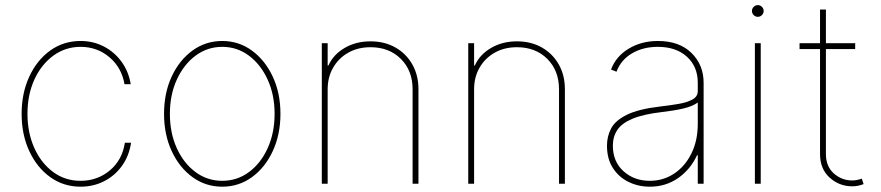

<svg xmlns="http://www.w3.org/2000/svg" viewBox="-20 -713 3419 745"><path d="M292.6 11.4Q226.6 11.4 174.9 -25.7Q123.2 -62.9 93.6 -126.8Q63.9 -190.7 63.9 -271.3Q63.9 -351.2 93.4 -415.3Q122.9 -479.4 174.5 -516.7Q226.2 -554 292.6 -554Q341.6 -554 382.6 -532.8Q423.7 -511.7 451.3 -473.9Q479 -436.1 487.2 -386.4H463.1Q452.1 -450.6 404.7 -490.9Q357.2 -531.2 292.6 -531.2Q234 -531.2 187.3 -497.3Q140.6 -463.4 113.6 -404.7Q86.6 -345.9 86.6 -271.3Q86.6 -198.9 112.7 -139.9Q138.8 -81 185.4 -46.2Q231.9 -11.4 292.6 -11.4Q358 -11.4 406.2 -51.8Q454.5 -92.3 464.5 -159.1H488.6Q480.8 -107.6 453.1 -69.2Q425.4 -30.9 383.9 -9.8Q342.3 11.4 292.6 11.4Z M842.3 11.4Q778.1 11.4 726.9 -25.7Q675.8 -62.9 646.1 -127Q616.5 -191.1 616.5 -271.3Q616.5 -351.9 646.1 -415.8Q675.8 -479.8 726.9 -516.9Q778.1 -554 842.3 -554Q906.6 -554 957.6 -516.7Q1008.5 -479.4 1038.4 -415.5Q1068.2 -351.6 1068.2 -271.3Q1068.2 -191.1 1038.5 -127Q1008.9 -62.9 957.7 -25.7Q906.6 11.4 842.3 11.4ZM842.3 -11.4Q900.2 -11.4 946.2 -45.5Q992.2 -79.5 1018.8 -138.5Q1045.5 -197.4 1045.5 -271.3Q1045.5 -345.2 1018.6 -403.9Q991.8 -462.7 946 -497Q900.2 -531.2 842.3 -531.2Q784.8 -531.2 738.8 -497Q692.8 -462.7 666 -403.9Q639.2 -345.2 639.2 -271.3Q639.2 -197.4 665.8 -138.5Q692.5 -79.5 738.5 -45.5Q784.4 -11.4 842.3 -11.4Z M1251.4 -366.5V0H1228.7V-545.5H1251.4V-458.8H1254.3Q1273.4 -501.4 1317.3 -527Q1361.2 -552.6 1417.6 -552.6Q1472.3 -552.6 1514.2 -528.8Q1556.1 -505 1579.9 -463.1Q1603.7 -421.2 1603.7 -366.5V0H1581V-366.5Q1581 -438.9 1535.5 -484.4Q1490.1 -529.8 1417.6 -529.8Q1369.3 -529.8 1331.9 -508.9Q1294.4 -487.9 1272.9 -451Q1251.4 -414.1 1251.4 -366.5Z M1819.6 -366.5V0H1796.9V-545.5H1819.6V-458.8H1822.4Q1841.6 -501.4 1885.5 -527Q1929.3 -552.6 1985.8 -552.6Q2040.5 -552.6 2082.4 -528.8Q2124.3 -505 2148.1 -463.1Q2171.9 -421.2 2171.9 -366.5V0H2149.1V-366.5Q2149.1 -438.9 2103.7 -484.4Q2058.2 -529.8 1985.8 -529.8Q1937.5 -529.8 1900 -508.9Q1862.6 -487.9 1841.1 -451Q1819.6 -414.1 1819.6 -366.5Z M2501.4 11.4Q2456.7 11.4 2418.9 -7.1Q2381 -25.6 2358.1 -61.1Q2335.2 -96.6 2335.2 -147.7Q2335.2 -184.7 2351.7 -215.4Q2368.3 -246.1 2412.8 -267.9Q2457.4 -289.8 2541.2 -299.7Q2578.8 -304 2612.2 -309.7Q2645.6 -315.3 2666.5 -326.7Q2687.5 -338.1 2687.5 -359.4V-392Q2687.5 -454.9 2645.2 -493.1Q2603 -531.2 2532.7 -531.2Q2475.1 -531.2 2432.2 -505.9Q2389.2 -480.5 2372.2 -434.7L2350.9 -443.2Q2370 -494.3 2419.4 -524.1Q2468.8 -554 2532.7 -554Q2615.8 -554 2663 -507.6Q2710.2 -461.3 2710.2 -392V0H2687.5V-110.8H2684.7Q2659.1 -55.4 2611.2 -22Q2563.2 11.4 2501.4 11.4ZM2501.4 -11.4Q2553.3 -11.4 2595.5 -39.2Q2637.8 -67.1 2662.6 -117Q2687.5 -166.9 2687.5 -233V-315.3Q2667.3 -300.4 2631.9 -292.1Q2596.6 -283.7 2549.7 -278.4Q2476.6 -269.9 2434.7 -252.5Q2392.8 -235.1 2375.4 -208.8Q2358 -182.5 2358 -147.7Q2358 -85.9 2399.3 -48.7Q2440.7 -11.4 2501.4 -11.4Z M2909.1 0V-545.5H2931.8V0ZM2920.5 -647.7Q2911.2 -647.7 2904.5 -654.5Q2897.7 -661.2 2897.7 -670.5Q2897.7 -679.7 2904.5 -686.4Q2911.2 -693.2 2920.5 -693.2Q2929.7 -693.2 2936.4 -686.4Q2943.2 -679.7 2943.2 -670.5Q2943.2 -661.2 2936.4 -654.5Q2929.7 -647.7 2920.5 -647.7Z M3298.3 -545.5V-522.7H3184.7V-115.1Q3184.7 -67.5 3215.4 -40.1Q3246.1 -12.8 3286.9 -12.8Q3304.7 -12.8 3323.9 -19.9L3331 1.4Q3320.3 5.3 3310 7.6Q3299.7 9.9 3286.9 9.9Q3236.5 9.9 3199.2 -23.8Q3161.9 -57.5 3161.9 -115.1V-522.7H3082.4V-545.5H3161.9V-676.1H3184.7V-545.5Z"/></svg>

Font: Inter UI Thin
Style: Regular
Weight: 100
Designer: Rasmus Andersson
Foundry: rsms
Version: 3.2;8d6f07862